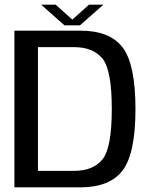

<svg xmlns="http://www.w3.org/2000/svg" viewBox="-20 -807 646 827"><path d="M42 0H325.5Q453 0 508.2 -73Q563.5 -146 563.5 -337.5Q563.5 -529.5 508.5 -602.2Q453.5 -675 325.5 -675H42ZM143.5 -71V-604H298.5Q380.5 -604 421 -555.2Q461.5 -506.5 461.5 -337.5Q461.5 -169 421 -120Q380.5 -71 298.5 -71ZM257.5 -698H324.5L425.5 -787H363.5L291.5 -722.5L219.5 -787H157Z"/></svg>

Font: Anybody Thin
Style: Regular
Weight: 400
Version: Version 1.113;gftools[0.9.25]